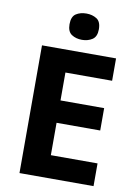

<svg xmlns="http://www.w3.org/2000/svg" viewBox="-100 -993 751 1057"><g transform="rotate(10 276.0 -464.5)"><path d="M499 0H85V-714H499V-589H238V-433H482V-308H238V-127H499ZM296 -929Q329 -929 353.5 -913.5Q378 -898 378 -855Q378 -814 353.5 -798Q329 -782 296 -782Q262 -782 238 -798Q214 -814 214 -855Q214 -898 238 -913.5Q262 -929 296 -929Z"/></g></svg>

Font: Noto Sans Lao UI
Style: Regular
Weight: 400
Designer: Monotype Design Team
Foundry: Monotype Imaging Inc.
Version: Version 2.000